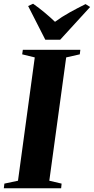

<svg xmlns="http://www.w3.org/2000/svg" viewBox="-40 -1010 503 1030"><path d="M-19.5 0 -16.5 -25 56.5 -40.5 146.5 -702 79 -718.5 82.5 -743H391L388 -718.5L315 -702L224.5 -40.5L290.5 -25L288 0ZM203 -797 111 -977.5 137.5 -990Q169.5 -967.5 199.5 -942.5Q229.5 -917.5 255 -893Q291.5 -920 334.5 -943.8Q377.5 -967.5 419 -988L443.5 -972.5L283 -797Z"/></svg>

Font: Merriweather 120pt ExtraBold
Style: Italic
Weight: 800
Italic angle: -7.8°
Version: Version 2.101